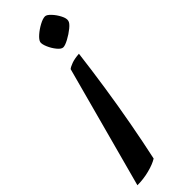

<svg xmlns="http://www.w3.org/2000/svg" viewBox="-336 -515 803 803"><g transform="rotate(-45 65.5 -113.5)"><path d="M113 -354Q102 -354 88.5 -370.5Q75 -387 66.5 -407Q58 -427 60 -438Q63 -449 79.5 -463.5Q96 -478 116.5 -489Q137 -500 150 -500Q160 -500 174.5 -484.5Q189 -469 199 -449.5Q209 -430 206 -418Q204 -407 185.5 -392Q167 -377 145.5 -365.5Q124 -354 113 -354ZM-76 273 70 -268Q77 -274 94.5 -280.5Q112 -287 140 -289Q130 -207 116 -113.5Q102 -20 85 72Q68 164 51 242Q30 255 -5 264Q-40 273 -76 273Z"/></g></svg>

Font: Texturina 72pt 72pt SemiBold
Style: Italic
Weight: 600
Italic angle: -11°
Designer: Guillermo Torres Carreño
Foundry: Omnibus-Type
Version: Version 1.002; ttfautohint (v1.8.3)